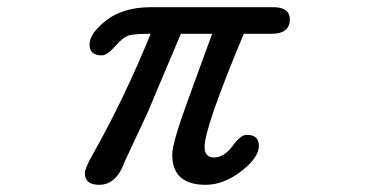

<svg xmlns="http://www.w3.org/2000/svg" viewBox="-20 -493 1040 534"><path d="M216 -11Q216 -26 241 -69Q326 -220 399 -399Q357 -399 340 -395Q321 -389 300 -364Q278 -339 263 -339Q229 -339 229 -369Q229 -400 275 -436Q321 -472 397 -473H740Q786 -473 786 -439Q786 -399 735 -399H658Q549 -138 549 -85Q549 -55 575 -55Q603 -55 627 -87Q649 -118 666 -118Q700 -118 700 -88Q700 -54 650 -16Q601 21 552 21Q459 21 459 -63Q459 -97 508 -229L570 -399H483L391 -181L327 -44Q304 21 256 21Q216 21 216 -11Z"/></svg>

Font: 寒蝉全圆体
Style: Regular
Weight: 400
Designer: Warren2060
      Designed by Motoya company      

      [Varela Round]
      Joe Prince(Latin component); Avraham Cornf
Foundry: ChillType
Version: Version 3.200